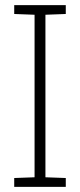

<svg xmlns="http://www.w3.org/2000/svg" viewBox="-20 -731 311 751"><path d="M35.6 0V-34.7L115.2 -37.6V-673.3L35.6 -676.3V-710.9H237.3V-676.3L157.7 -673.3V-37.6L237.3 -34.7V0Z"/></svg>

Font: Roboto Slab ExtraLight
Style: Regular
Weight: 250
Designer: Google
Version: Version 2.000; ttfautohint (v1.8.1.43-b0c9)